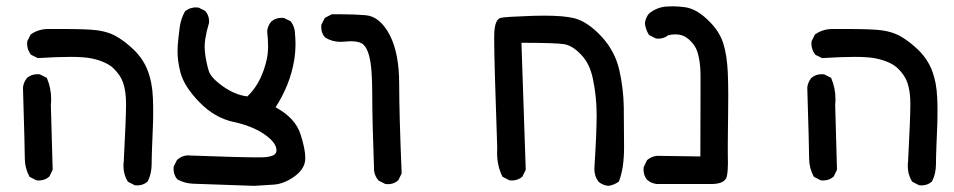

<svg xmlns="http://www.w3.org/2000/svg" viewBox="-20 -464 3040 612"><path d="M373.5 64.5Q373.5 57.6 374.5 50.3Q381.8 -88.4 381.8 -132.8Q381.8 -173.3 372.1 -201.2Q363.8 -224.6 342.3 -245.6Q320.8 -266.6 275.9 -276.9Q251.5 -282.7 205.8 -282.7Q160.2 -282.7 100.6 -278.8L78.6 -289.6Q66.4 -305.7 66.4 -325.2Q66.4 -328.1 66.9 -332.5L77.6 -354L79.1 -355Q103 -371.6 134.3 -371.6Q137.2 -371.6 140.6 -371.6Q160.6 -371.6 178.7 -371.6Q260.7 -371.6 292 -367.2Q324.7 -362.3 348.1 -349.6Q377.4 -333.5 407.2 -304.7Q437 -275.4 451.2 -238.3Q465.3 -201.2 467.3 -152.8Q468.3 -133.8 468.3 -106.2Q468.3 -78.6 466.8 -47.1Q465.3 -15.6 464.8 2.9Q463.4 39.1 463.4 58.6Q463.4 89.4 450.7 114.7L449.7 115.2Q436.5 127 417 127Q414.1 127 409.7 126.5L387.7 115.2L387.2 114.3Q373.5 92.8 373.5 64.5ZM53.2 -185.1Q55.2 -202.6 66.4 -215.8Q80.1 -227.5 99.6 -227.5Q102.5 -227.5 106.9 -227.1L129.4 -215.8L129.9 -213.9Q143.1 -183.1 143.1 -147.5Q143.1 -138.7 142.1 -129.9L147.9 77.1L137.2 99.1L136.2 99.6Q123 111.3 103.5 111.3Q100.6 111.3 96.2 110.8L74.2 99.6Q59.1 71.8 59.1 41.3Q59.1 10.7 53.2 -185.1Z M533.2 74.2Q533.2 71.3 533.7 66.9L544.4 45.4L545.4 44.9Q560.5 31.2 580.6 31.2Q583.5 31.2 586.4 31.7Q744.1 37.6 802.2 37.6Q822.3 37.6 829.8 36.6Q837.4 35.6 842.3 34.2Q852.1 31.7 856.7 27.1Q861.3 22.5 861.3 15.1Q861.3 -9.3 822.8 -35.9Q784.2 -62.5 725.1 -75.2Q665 -87.9 616.2 -137.7Q567.4 -187.5 555.2 -232.9Q545.9 -269 545.9 -300.8Q545.9 -316.9 548.6 -342Q551.3 -367.2 553.2 -379.9Q557.1 -405.3 569.8 -428.2Q579.6 -435.5 588.4 -438Q597.2 -440.4 602.8 -440.4Q608.4 -440.4 612.8 -439.9L634.3 -429.2L634.8 -428.2Q646.5 -415 646.5 -395.5Q646.5 -389.6 645.5 -388.2Q638.2 -364.7 634.3 -339.8Q630.4 -315.4 634.3 -289.1Q638.2 -261.7 645.5 -237.8Q652.8 -215.3 691.4 -188.2Q730 -161.1 768.6 -156.7Q793.9 -181.2 808.8 -212.2Q823.7 -243.2 830.6 -276.4Q834.5 -294.4 834.5 -316.7Q834.5 -338.9 831.5 -364.3Q833.5 -382.3 844.7 -395.5Q858.4 -407.2 877.9 -407.2Q880.9 -407.2 885.3 -406.7L906.7 -396Q920.4 -377.9 920.4 -355Q921.9 -339.4 921.9 -324.2Q921.9 -297.4 917.5 -271Q904.3 -192.9 858.4 -122.1Q922.4 -87.4 938.5 -34.2Q953.1 11.7 953.1 38.6Q953.1 43.5 952.6 47.9Q949.2 77.1 916.5 99.9Q883.8 122.6 852.1 124.5L790 128.4L595.7 121.6Q568.8 120.6 545.4 107.9Q533.2 93.8 533.2 74.2Z M1172.4 80.1Q1166.5 -81.1 1166.5 -165.8Q1166.5 -250.5 1156.7 -285.6Q1147.9 -319.3 1130.4 -327.1Q1118.2 -332.5 1098.6 -332.5Q1089.8 -332.5 1081.3 -331.5Q1072.8 -330.6 1065.9 -330.6Q1038.1 -330.6 1016.1 -344.7Q1003.9 -358.4 1003.9 -377.9Q1003.9 -380.9 1004.4 -385.3L1015.6 -407.2L1037.6 -418.5Q1051.8 -418.5 1066.4 -418.5Q1111.3 -418.5 1146 -415.5Q1191.9 -411.1 1222.7 -351.6Q1252.4 -293.5 1252.4 -196.3Q1252.4 -100.6 1260.3 88.9L1249.5 110.8Q1240.7 118.2 1232.4 120.6Q1224.1 123 1218.5 123Q1212.9 123 1208.5 122.6L1187 111.8Q1174.8 98.1 1172.4 80.6Z M1869.6 -213.9Q1859.4 -262.2 1832 -290Q1805.2 -318.4 1779.1 -323Q1752.9 -327.6 1642.1 -327.6L1655.8 77.1L1645 99.1Q1630.9 111.3 1611.3 111.3Q1608.4 111.3 1604 110.8L1582 99.6L1581.1 98.1Q1564.5 64.5 1564.5 22.9Q1564.5 15.1 1564.9 6.8Q1555.2 -269.5 1555.2 -341.8Q1555.2 -356.9 1555.7 -363.3Q1558.6 -402.8 1576.2 -407.2Q1591.3 -410.6 1680.2 -413.6Q1698.7 -414.1 1715.8 -414.1Q1777.8 -414.1 1811 -405.8Q1853.5 -394.5 1896.5 -348.4Q1939.5 -302.2 1953.6 -242.7Q1967.3 -183.1 1968.3 -122.3Q1969.2 -61.5 1969.2 5.9Q1969.2 73.2 1952.6 114.7Q1936.5 126.5 1918.9 128.4Q1900.9 126.5 1887.7 115.2Q1874.5 97.7 1874.5 74.2Q1874.5 74.2 1874.5 73.7Q1881.8 -39.1 1881.8 -97.9Q1881.8 -156.7 1869.6 -213.9Z M2031.2 76.2Q2031.2 73.2 2031.7 68.8L2042.5 46.4Q2056.2 34.7 2073.7 32.7H2074.2L2212.4 34.7Q2212.9 -112.8 2212.9 -163.6Q2212.9 -214.4 2212.9 -228Q2212.4 -267.6 2203.6 -296.4Q2195.3 -323.7 2170.9 -342.3Q2155.3 -354.5 2132.8 -354.5Q2122.1 -354.5 2109.9 -351.6Q2096.7 -340.8 2078.1 -340.8Q2075.2 -340.8 2070.8 -341.3L2048.8 -352.5Q2037.6 -370.1 2035.6 -389.6Q2037.6 -407.7 2048.8 -420.9Q2072.3 -439.9 2101.1 -442.9Q2111.3 -443.8 2126.7 -443.8Q2142.1 -443.8 2164.1 -440.9Q2201.7 -435.5 2240.2 -396.5Q2273.9 -363.3 2285.6 -325.2Q2297.4 -287.1 2299.8 -233.4Q2301.3 -199.7 2301.3 -160.6Q2301.3 -121.6 2300.8 -94.7Q2300.3 -67.9 2300.3 -51.5Q2300.3 -35.2 2300 -21.2Q2299.8 -7.3 2299.8 4.4Q2299.8 27.8 2300 37.8Q2300.3 47.9 2300.3 56.2Q2300.3 80.6 2296.9 97.7Q2291.5 122.6 2246.6 122.6H2074.2H2073.7Q2056.2 120.6 2043 109.4Q2031.2 95.7 2031.2 76.2Z M2873.5 64.5Q2873.5 57.6 2874.5 50.3Q2881.8 -88.4 2881.8 -132.8Q2881.8 -173.3 2872.1 -201.2Q2863.8 -224.6 2842.3 -245.6Q2820.8 -266.6 2775.9 -276.9Q2751.5 -282.7 2705.8 -282.7Q2660.2 -282.7 2600.6 -278.8L2578.6 -289.6Q2566.4 -305.7 2566.4 -325.2Q2566.4 -328.1 2566.9 -332.5L2577.6 -354L2579.1 -355Q2603 -371.6 2634.3 -371.6Q2637.2 -371.6 2640.6 -371.6Q2660.6 -371.6 2678.7 -371.6Q2760.7 -371.6 2792 -367.2Q2824.7 -362.3 2848.1 -349.6Q2877.4 -333.5 2907.2 -304.7Q2937 -275.4 2951.2 -238.3Q2965.3 -201.2 2967.3 -152.8Q2968.3 -133.8 2968.3 -106.2Q2968.3 -78.6 2966.8 -47.1Q2965.3 -15.6 2964.8 2.9Q2963.4 39.1 2963.4 58.6Q2963.4 89.4 2950.7 114.7L2949.7 115.2Q2936.5 127 2917 127Q2914.1 127 2909.7 126.5L2887.7 115.2L2887.2 114.3Q2873.5 92.8 2873.5 64.5ZM2553.2 -185.1Q2555.2 -202.6 2566.4 -215.8Q2580.1 -227.5 2599.6 -227.5Q2602.5 -227.5 2606.9 -227.1L2629.4 -215.8L2629.9 -213.9Q2643.1 -183.1 2643.1 -147.5Q2643.1 -138.7 2642.1 -129.9L2647.9 77.1L2637.2 99.1L2636.2 99.6Q2623 111.3 2603.5 111.3Q2600.6 111.3 2596.2 110.8L2574.2 99.6Q2559.1 71.8 2559.1 41.3Q2559.1 10.7 2553.2 -185.1Z"/></svg>

Font: Bakudai
Style: Medium
Weight: 500
Version: Version 1.48